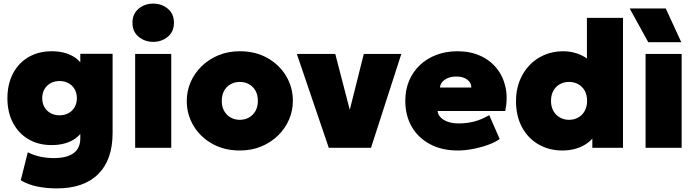

<svg xmlns="http://www.w3.org/2000/svg" viewBox="-20 -819 3860 1064"><path d="M295 225Q236 225 185.8 214.5Q135.5 204 95 180L134 25Q167 41.5 202.8 49.2Q238.5 57 279 57Q351 57 388 29.5Q425 2 425 -52V-167L450 -124Q434.5 -72.5 385.5 -43.8Q336.5 -15 266 -15Q192.5 -15 137.5 -47.5Q82.5 -80 51.8 -138.5Q21 -197 21 -275Q21 -333.5 38.5 -381.2Q56 -429 88.5 -463.5Q121 -498 166 -516.5Q211 -535 266 -535Q336.5 -535 385.5 -506.5Q434.5 -478 450 -426L425 -383V-521H604V-82Q604 66.5 524.2 145.8Q444.5 225 295 225ZM310 -180Q338 -180 359.8 -192Q381.5 -204 393.8 -225.5Q406 -247 406 -275Q406 -303 393.8 -324.5Q381.5 -346 359.8 -358Q338 -370 310 -370Q282 -370 260.2 -358Q238.5 -346 226.2 -324.5Q214 -303 214 -275Q214 -247 226.2 -225.5Q238.5 -204 260.2 -192Q282 -180 310 -180Z M729 0V-520H929V0ZM829 -587Q782.5 -587 748.2 -615.2Q714 -643.5 714 -693Q714 -742.5 748.2 -770.8Q782.5 -799 829 -799Q875.5 -799 909.8 -770.8Q944 -742.5 944 -693Q944 -643.5 909.8 -615.2Q875.5 -587 829 -587Z M1309 15Q1222 15 1155.8 -22.5Q1089.5 -60 1052.2 -122.5Q1015 -185 1015 -260Q1015 -314 1036.2 -363.5Q1057.5 -413 1096.8 -451.5Q1136 -490 1190 -512.5Q1244 -535 1309 -535Q1396 -535 1462.2 -497.5Q1528.5 -460 1565.8 -397.5Q1603 -335 1603 -260Q1603 -206 1581.8 -156.5Q1560.5 -107 1521.2 -68.5Q1482 -30 1428.2 -7.5Q1374.5 15 1309 15ZM1309 -155Q1337 -155 1359.8 -167.8Q1382.5 -180.5 1395.8 -204Q1409 -227.5 1409 -260Q1409 -292.5 1396 -316Q1383 -339.5 1360.2 -352.2Q1337.5 -365 1309 -365Q1280.5 -365 1257.8 -352.2Q1235 -339.5 1222 -316Q1209 -292.5 1209 -260Q1209 -227.5 1222.2 -204Q1235.5 -180.5 1258.2 -167.8Q1281 -155 1309 -155Z M1802 0 1625 -520H1838L1928 -173H1909L1996 -520H2204L2036 0Z M2517 15Q2429.5 15 2364 -19.5Q2298.5 -54 2262.2 -116Q2226 -178 2226 -261Q2226 -321.5 2247.2 -371.8Q2268.5 -422 2307.2 -458.5Q2346 -495 2398.8 -515Q2451.5 -535 2515 -535Q2586 -535 2641.2 -510Q2696.5 -485 2732.5 -440.2Q2768.5 -395.5 2781.5 -335.2Q2794.5 -275 2780 -204H2405Q2407 -183.5 2422.2 -168Q2437.5 -152.5 2463 -143.8Q2488.5 -135 2521 -135Q2568.5 -135 2609.5 -146Q2650.5 -157 2691 -181L2749 -49Q2726 -31.5 2686.5 -17Q2647 -2.5 2602 6.2Q2557 15 2517 15ZM2418 -334H2592Q2592 -361 2569 -378Q2546 -395 2509 -395Q2471 -395 2445.8 -378Q2420.5 -361 2418 -334Z M3096.5 15Q3023.5 15 2965.2 -18.2Q2907 -51.5 2873.2 -113.2Q2839.5 -175 2839.5 -260Q2839.5 -319 2858.8 -369Q2878 -419 2913 -456.2Q2948 -493.5 2995.8 -514.2Q3043.5 -535 3100.5 -535Q3153 -535 3198.2 -514.8Q3243.5 -494.5 3279.5 -450L3232.5 -404V-720H3432.5V0H3262.5V-141L3289.5 -96Q3271 -46 3218.8 -15.5Q3166.5 15 3096.5 15ZM3133.5 -155Q3161.5 -155 3184.2 -167.8Q3207 -180.5 3220.2 -204Q3233.5 -227.5 3233.5 -260Q3233.5 -292.5 3220.5 -316Q3207.5 -339.5 3184.8 -352.2Q3162 -365 3133.5 -365Q3105 -365 3082.2 -352.2Q3059.5 -339.5 3046.5 -316Q3033.5 -292.5 3033.5 -260Q3033.5 -227.5 3046.8 -204Q3060 -180.5 3082.8 -167.8Q3105.5 -155 3133.5 -155Z M3557.5 0V-520H3757.5V0ZM3572.5 -585 3469.5 -772H3669.5L3755.5 -585Z"/></svg>

Font: Geologica Black
Style: Regular
Weight: 900
Designer: Sindre Bremnes, Frode Helland
Foundry: Monokrom Skriftforlag AS
Version: Version 1.010;gftools[0.9.28]